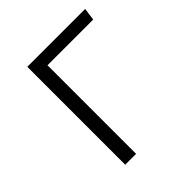

<svg xmlns="http://www.w3.org/2000/svg" viewBox="-151 -624 725 725"><g transform="rotate(-45 211.5 -261.5)"><path d="M106 0V-522.9H415L408.2 -473.1H164.1V0Z"/></g></svg>

Font: FiraSans-Light
Style: Regular
Weight: 300
Designer: Carrois Corporate & Edenspiekermann AG
Foundry: Carrois Corporate GbR & Edenspiekermann AG
Version: Version 3.106;PS 003.106;hotconv 1.0.70;makeotf.lib2.5.58329